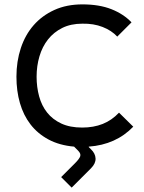

<svg xmlns="http://www.w3.org/2000/svg" viewBox="-20 -660 658 876"><path d="M588 -82Q509 0 385 9V11L395 21Q415 40 416 63Q417 86 395 108L307 196L259 148L322 85Q342 65 346 53Q350 41 336 27L318 9Q251 3 201.5 -23.5Q152 -50 119.5 -92Q87 -134 71 -189.5Q55 -245 55 -310Q55 -380 75 -440.5Q95 -501 133.5 -545Q172 -589 228 -614.5Q284 -640 356 -640Q433 -640 488.5 -618Q544 -596 580 -558L515 -493Q489 -521 448 -537Q407 -553 356 -552Q303 -552 264 -532.5Q225 -513 199 -480Q173 -447 160 -403Q147 -359 147 -310Q147 -263 158.5 -220.5Q170 -178 195 -146.5Q220 -115 259.5 -96.5Q299 -78 355 -78Q407 -78 448.5 -94.5Q490 -111 523 -146Z"/></svg>

Font: TypoPRO Sinkin Sans
Style: 400 Regular
Weight: 400
Designer: Keith Bates
Foundry: K-Type
Version: Sinkin Sans (version 1.0)  by Keith Bates   •   © 2014   www